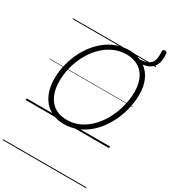

<svg xmlns="http://www.w3.org/2000/svg" viewBox="-377 -1364 1796 2028"><g transform="rotate(30 521.0 -350.5)"><path d="M473 19Q400 19 340 -6Q280 -31 237.5 -79Q195 -127 172 -195Q149 -263 149 -349Q149 -425 166 -502.5Q183 -580 215 -653Q247 -726 294 -789.5Q341 -853 401 -901Q461 -949 533.5 -976Q606 -1003 689 -1003Q727 -1003 761 -996Q795 -989 823 -974Q874 -976 907.5 -987.5Q941 -999 960 -1021.5Q979 -1044 985 -1079.5Q991 -1115 987 -1167Q986 -1177 993.5 -1182.5Q1001 -1188 1011.5 -1189Q1022 -1190 1030 -1185.5Q1038 -1181 1039 -1171Q1045 -1123 1039 -1083.5Q1033 -1044 1014.5 -1014.5Q996 -985 963.5 -966.5Q931 -948 883 -942Q944 -899 977.5 -824Q1011 -749 1011 -649Q1011 -573 994.5 -494Q978 -415 945.5 -340Q913 -265 866.5 -200Q820 -135 760 -86Q700 -37 628 -9Q556 19 473 19ZM479 -35Q551 -35 614 -60.5Q677 -86 730 -131.5Q783 -177 824.5 -236.5Q866 -296 894.5 -364.5Q923 -433 938 -504.5Q953 -576 953 -645Q953 -718 934.5 -775Q916 -832 881 -871Q846 -910 796 -930Q746 -950 683 -950Q612 -950 549 -925.5Q486 -901 432.5 -857Q379 -813 337.5 -755.5Q296 -698 267 -631Q238 -564 223 -493.5Q208 -423 208 -353Q208 -277 226.5 -218Q245 -159 280 -118Q315 -77 365 -56Q415 -35 479 -35ZM0 478H1017V488H0ZM0 -20H1017V0H0ZM0 -505H1017V-500H0ZM0 -998H1017V-988H0Z"/></g></svg>

Font: Playwrite AU SA Guides
Style: Regular
Weight: 400
Designer: Veronika Burian, José Scaglione
Foundry: TypeTogether
Version: Version 1.003